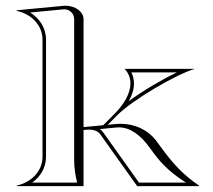

<svg xmlns="http://www.w3.org/2000/svg" viewBox="-20 -635 725 655"><path d="M125 -100C125 -51 87 -13 37 -2V0H265V-191.5L273.5 -192.3C276.7 -192.6 279.9 -192.8 283 -192.8C299.9 -192.8 315 -187.9 323.3 -175.1L448 0H659V-2C604 -39 569 -78 529 -133L515 -152C486.1 -191.7 440.1 -212.7 391.6 -212.7C386.4 -212.7 381.2 -212.5 376 -212L347.7 -209.3L380.1 -242C431.1 -293.4 578 -380 644 -400H405C419 -385.4 425 -368.4 425 -350.6C425 -316.6 403 -279.3 372.6 -248.6L332.1 -207.8L265 -201.4V-570C265 -594 237.7 -615.5 203.6 -615.5C200.8 -615.5 197.9 -615.3 195 -615L37 -600V-598C87 -587 125 -549 125 -500ZM243 -12H89.5C118.6 -32.7 137 -63.3 137 -100V-500C137 -539.9 114.3 -572.9 83 -592.3L196.2 -603.1C197.4 -603.2 198.5 -603.2 199.7 -603.2C217.7 -603.2 233 -588.4 233 -570V-90C233 -62.3 236.7 -39 243 -12ZM419.4 -290.1C431.2 -311.4 437 -329.7 437 -350.6C437 -363.5 434 -376.2 428.2 -388H583.2C530.8 -362.8 467 -324.8 419.4 -290.1ZM320.7 -194.6 377.1 -200.1C379.9 -200.3 382.7 -200.5 385.5 -200.5C426.2 -200.5 461.2 -171.5 489.3 -133L503.2 -114C534.6 -70.9 569.4 -40.5 614.7 -12H454.2L333.2 -181.9C330.2 -186.5 325.4 -191.3 320.7 -194.6Z"/></svg>

Font: SortefaxS01
Style: Medium
Weight: 500
Designer: gluk
Foundry: gluk
Version: Version 0.261